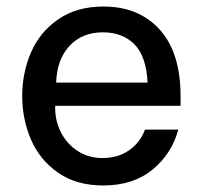

<svg xmlns="http://www.w3.org/2000/svg" viewBox="-20 -561 621 588"><path d="M48 -267Q48 -338 75 -400.5Q102 -463 158.5 -502Q215 -541 297 -541Q405 -541 469 -470.5Q533 -400 533 -266V-237H149V-230Q149 -190 167 -155Q185 -120 218 -98.5Q251 -77 294 -77Q341 -77 375 -100.5Q409 -124 424 -164H526Q506 -90 447 -41.5Q388 7 296 7Q214 7 158 -32Q102 -71 75 -133.5Q48 -196 48 -267ZM152 -308H432Q428 -389 391.5 -425.5Q355 -462 295 -462Q231 -462 192.5 -420Q154 -378 152 -308Z"/></svg>

Font: Lopes Sans Medium
Style: Regular
Weight: 500
Designer: Gabriel Lam, Diego Maldonado
Foundry: TypeRant, Foresti Design
Version: Version 4.000